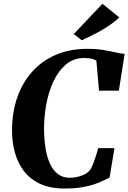

<svg xmlns="http://www.w3.org/2000/svg" viewBox="-20 -1018 699 1046"><path d="M332.5 9Q252 9 197.2 -17Q142.5 -43 109 -87.8Q75.5 -132.5 60.5 -189Q45.5 -245.5 45.5 -306.5Q45.5 -405 73.8 -486.5Q102 -568 155.8 -627.8Q209.5 -687.5 285.2 -719.8Q361 -752 455.5 -752Q504 -752 541.8 -745.8Q579.5 -739.5 608.5 -732.8Q637.5 -726 659 -724.5L627.5 -524H519.5L505 -688Q497 -692.5 487 -695.8Q477 -699 464.8 -700.5Q452.5 -702 438 -702Q381 -702 339.5 -667Q298 -632 271 -574.2Q244 -516.5 231.5 -446.2Q219 -376 220 -306.5Q221 -253.5 228.8 -206.8Q236.5 -160 253 -124.8Q269.5 -89.5 296 -69.5Q322.5 -49.5 360.5 -49.5Q376 -49.5 396.5 -53.2Q417 -57 437 -66.2Q457 -75.5 471.5 -93Q477 -101 483 -115.2Q489 -129.5 495 -146.2Q501 -163 506.2 -180Q511.5 -197 515 -211H603.5L577 -50.5Q562 -43.5 541.8 -33.5Q521.5 -23.5 492.8 -13.8Q464 -4 424.8 2.5Q385.5 9 332.5 9ZM425.5 -798.5 382 -832.5 538 -997.5 630 -923Q599 -894.5 562.8 -871.2Q526.5 -848 491 -830.2Q455.5 -812.5 425.5 -798.5Z"/></svg>

Font: Merriweather 60pt ExtraBold
Style: Italic
Weight: 800
Italic angle: -7.8°
Version: Version 2.101